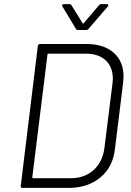

<svg xmlns="http://www.w3.org/2000/svg" viewBox="-20 -914 639 934"><path d="M81 -10 164 -690Q166 -700 175 -700H400Q485 -700 533 -657.5Q581 -615 581 -541Q581 -532 579 -512L539 -188Q529 -101 468 -50.5Q407 0 314 0H89Q79 0 81 -10ZM141 -47H323Q391 -47 435 -86.5Q479 -126 488 -194L527 -506Q529 -522 529 -530Q529 -588 494 -620.5Q459 -653 397 -653H215Q211 -653 211 -649L137 -51Q137 -47 141 -47ZM282 -887Q282 -894 291 -894H316Q326 -894 328 -888L382 -801Q383 -799 384.5 -799Q386 -799 387 -801L461 -888Q466 -894 474 -894H500Q505 -894 506.5 -890Q508 -886 504 -882L411 -774Q407 -768 398 -768H361Q351 -768 349 -774L284 -882Z"/></svg>

Font: Barlow Light
Style: Italic
Weight: 300
Italic angle: -7°
Designer: Jeremy Tribby
Foundry: Tribby Type
Version: Version 1.408